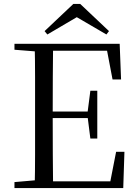

<svg xmlns="http://www.w3.org/2000/svg" viewBox="-20 -949 692 969"><path d="M385 -929 530 -792 517 -775 339 -879H396L219 -775L205 -792L350 -929ZM53 0V-30L191 -42H202V0ZM155 0Q157 -84 157 -168Q157 -252 157 -337V-391Q157 -476 157 -560.5Q157 -645 155 -728H248Q247 -645 246.5 -559.5Q246 -474 246 -380V-358Q246 -257 246.5 -170.5Q247 -84 248 0ZM202 0V-34H577L532 -9L566 -183H608L602 0ZM202 -353V-386H443V-353ZM436 -250 422 -361V-382L436 -491H471V-250ZM53 -698V-728H202V-687H191ZM548 -548 515 -721 559 -693H202V-728H584L591 -548Z"/></svg>

Font: Noto Serif KR
Style: Regular
Weight: 400
Designer: Ryoko NISHIZUKA  (kana & ideographs); Frank Grießhammer (Latin, Greek & Cyrillic); Wenlong ZHANG  (bopomofo); Sandoll Co
Foundry: Adobe
Version: Version 2.003-H1;hotconv 1.1.1;makeotfexe 2.6.0